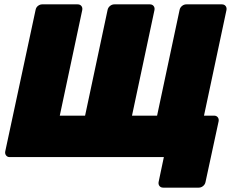

<svg xmlns="http://www.w3.org/2000/svg" viewBox="-20 -720 1078 880"><path d="M728 140Q717 140 711 132.5Q705 125 707 114L731 0H24Q14 0 8 -7.5Q2 -15 4 -26L143 -674Q145 -686 154 -693Q163 -700 173 -700H336Q347 -700 353 -692.5Q359 -685 357 -674L254 -190H370L473 -674Q475 -685 484 -692.5Q493 -700 504 -700H667Q678 -700 684 -692.5Q690 -685 688 -674L585 -190H700L803 -674Q805 -685 814 -692.5Q823 -700 834 -700H997Q1008 -700 1014 -692.5Q1020 -685 1018 -674L915 -190H961Q972 -190 978 -182.5Q984 -175 982 -164L922 114Q920 125 911 132.5Q902 140 891 140Z"/></svg>

Font: Rubik ExtraBold
Style: Italic
Weight: 800
Italic angle: -12°
Designer: Hubert and Fischer
Foundry: Hubert and Fischer
Version: Version 2.300;gftools[0.9.30]